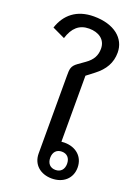

<svg xmlns="http://www.w3.org/2000/svg" viewBox="-186 -948 734 1028"><g transform="rotate(20 181.0 -434.5)"><path d="M247 12C312 12 358 -28 358 -90C358 -152 312 -192 247 -192C241 -192 235 -191 229 -191V-567L272 -600C323 -639 349 -684 349 -742C349 -823 280 -881 164 -881C66 -881 6 -830 -20 -751L52 -717C71 -779 106 -811 162 -811C216 -811 258 -784 258 -731C258 -693 243 -664 206 -638L168 -611C136 -588 136 -571 136 -531V-90C136 -28 182 12 247 12ZM250 -38C220 -38 202 -58 202 -90C202 -122 220 -142 250 -142C280 -142 298 -122 298 -90C298 -58 280 -38 250 -38Z"/></g></svg>

Font: IBM Plex Thai Looped Text
Style: Regular
Weight: 450
Designer: Mike Abbink, Paul van der Laan, Pieter van Rosmalen, Ben Mitchell, Mark Frömberg
Foundry: Bold Monday
Version: Version 1.0